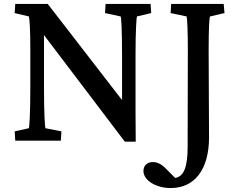

<svg xmlns="http://www.w3.org/2000/svg" viewBox="-20 -710 1205 969"><path d="M596 -428V-205L221 -690H57L54 -644L126 -627C129 -613 133 -565 133 -463V-268C133 -129 128 -72 126 -63L54 -47L57 0H287L290 -47L209 -63C207 -73 202 -128 202 -268V-533L610 5H665C665 -50 664 -102 664 -154V-428C664 -563 669 -620 671 -627L743 -644L740 -690H513L510 -644L589 -627C592 -620 596 -563 596 -428ZM704 153C704 200 766 239 842 239C961 239 1035 147 1035 -17L1033 -453C1033 -563 1036 -619 1040 -627L1113 -644L1109 -690H844L841 -644L922 -627C925 -614 928 -553 928 -453L927 31C927 133 908 181 864 188L815 139C793 117 773 108 751 108C722 108 704 126 704 153Z"/></svg>

Font: TPK Tissa Web Medium
Style: Regular
Weight: 500
Designer: Jacques Le Bailly, Suppakit Chalermlarp | Katatrad Co.,Ltd.
Foundry: Jacques Le Bailly, Cadson Demak Co.,Ltd.
Version: Version 5.000;Glyphs 3.1.2 (3151)